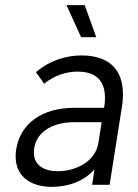

<svg xmlns="http://www.w3.org/2000/svg" viewBox="-20 -720 536 748"><path d="M355 -575 310 -700H239L296 -575ZM407 0 455 -304C458 -321 459 -338 459 -353C459 -454 399 -504 298 -504C241 -504 177 -487 120 -439L152 -394C194 -427 238 -441 283 -441C372 -441 389 -385 389 -339C389 -326 388 -313 386 -303L385 -300H269C143 -300 59 -238 43 -138C41 -128 41 -119 41 -110C41 -26 108 8 182 8C248 8 308 -15 348 -60L339 0ZM363 -162C352 -92 277 -53 205 -53C152 -53 112 -76 112 -125C112 -201 179 -244 270 -244H376Z"/></svg>

Font: Arthouse Owned
Style: Italic
Weight: 400
Italic angle: -10°
Designer: Jeremy Tribby
Foundry: Tribby Type
Version: Version 1.000;PS 001.000;hotconv 1.0.88;makeotf.lib2.5.64775